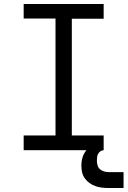

<svg xmlns="http://www.w3.org/2000/svg" viewBox="-20 -755 641 965"><path d="M99 0V-74H259V-662H99V-735H501V-661H341V-74H501V0ZM526 190Q509 190 492 188Q475 186 459.5 180.5Q444 175 430 165Q416 155 406 141Q396 127 392.5 110.5Q389 94 389 77Q389 54 396 32.5Q403 11 419 -5Q435 -21 457 -27.5Q479 -34 501 -34V0Q492 0 484.5 5.5Q477 11 473 18.5Q469 26 468 35Q467 44 467 53Q467 65 470.5 76.5Q474 88 482.5 95.5Q491 103 502.5 106.5Q514 110 526 110H601V190Z"/></svg>

Font: Iosevka Curly Slab Extended
Style: Regular
Weight: 400
Width: 7
Monospace: yes
Designer: Belleve Invis
Foundry: Belleve Invis
Version: Version 11.1.0; ttfautohint (v1.8.3)